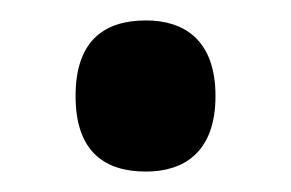

<svg xmlns="http://www.w3.org/2000/svg" viewBox="-20 -160 285 188"><path d="M123 8C159 8 191 -10 191 -66C191 -122 159 -140 123 -140C84 -140 54 -122 54 -66C54 -10 84 8 123 8Z"/></svg>

Font: Noto Serif Khmer ExtraCondensed
Style: Bold
Weight: 700
Width: 2
Designer: Danh Hong and the Monotype Design Team
Foundry: Monotype Imaging Inc.
Version: Version 2.004